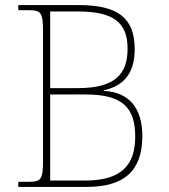

<svg xmlns="http://www.w3.org/2000/svg" viewBox="-20 -734 662 754"><path d="M52 0H320C465 0 539 -60 539 -200C539 -311 485 -373 387 -377V-379C452 -394 509 -432 509 -541C509 -665 441 -714 290 -714H52V-694H93C143 -694 149 -683 149 -606V-108C149 -31 143 -20 93 -20H52ZM287 -388H177V-689H285C427 -689 481 -645 481 -543C481 -446 435 -388 287 -388ZM315 -25H177V-363H317C465 -363 511 -308 511 -197C511 -86 457 -25 315 -25Z"/></svg>

Font: Noto Serif Malayalam Thin
Style: Regular
Weight: 100
Designer: Indian type Foundry, Jelle Bosma, Monotype Design Team
Foundry: Monotype Imaging Inc.
Version: Version 2.104